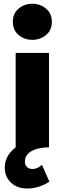

<svg xmlns="http://www.w3.org/2000/svg" viewBox="-20 -804 352 1048"><path d="M65.5 0V-515H247.5V0ZM156.5 -586.5Q113.5 -586.5 81.8 -612.8Q50 -639 50 -685Q50 -730.5 81.8 -757Q113.5 -783.5 156.5 -783.5Q199.5 -783.5 231.2 -757Q263 -730.5 263 -685Q263 -639 231.2 -612.8Q199.5 -586.5 156.5 -586.5ZM128 225Q74 225 40 193Q6 161 6 111.5Q6 65.5 35.2 29.5Q64.5 -6.5 116.2 -28.8Q168 -51 236.5 -55L247.5 0Q203.5 1 174.2 11Q145 21 130.5 38Q116 55 116 77.5Q116 96 127 107.2Q138 118.5 158 118.5Q171.5 118.5 185 112.2Q198.5 106 209 95.5L249.5 187.5Q223 205.5 191.8 215.2Q160.5 225 128 225Z"/></svg>

Font: Geologica Roman ExtraBold
Style: Regular
Weight: 800
Designer: Sindre Bremnes, Frode Helland
Foundry: Monokrom Skriftforlag AS
Version: Version 1.010;gftools[0.9.28]